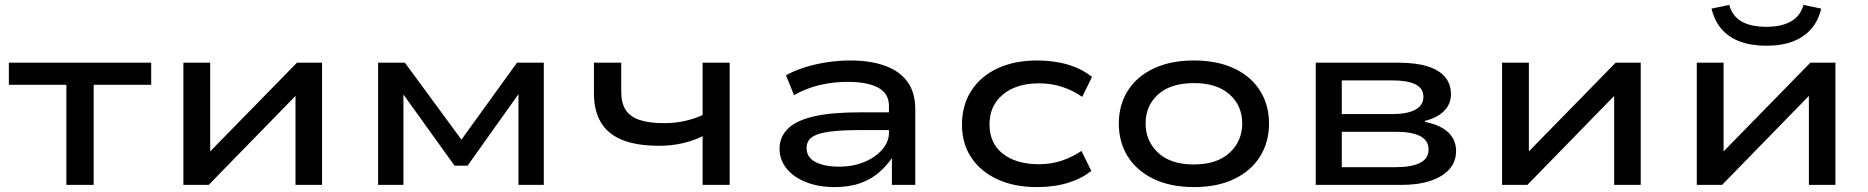

<svg xmlns="http://www.w3.org/2000/svg" viewBox="-20 -752 7600 781"><path d="M250 0V-407H16V-497H595V-407H361V0Z M726 0V-497H835V-129H828L1188 -497H1290V0H1182V-369H1189L829 0Z M1518 0V-497H1627L1857 -184L2083 -497H2192V0H2089V-369L1882 -78H1829L1620 -369H1621V0Z M2838 0V-198Q2802 -180 2757 -169.5Q2712 -159 2662 -159Q2568 -159 2509.5 -183.5Q2451 -208 2423.5 -255.5Q2396 -303 2396 -371V-497H2507V-378Q2507 -333 2525 -305Q2543 -277 2582 -264Q2621 -251 2682 -251Q2724 -251 2763.5 -259.5Q2803 -268 2838 -284V-497H2948V0Z M3375 9Q3310 9 3259 -11Q3208 -31 3179.5 -66.5Q3151 -102 3151 -147Q3151 -195 3185 -228.5Q3219 -262 3290.5 -278.5Q3362 -295 3475 -295H3614V-223H3481Q3419 -223 3376.5 -219Q3334 -215 3308.5 -206.5Q3283 -198 3272 -184Q3261 -170 3261 -150Q3261 -111 3298 -92.5Q3335 -74 3394 -74Q3448 -74 3494 -92.5Q3540 -111 3568 -143Q3596 -175 3596 -212V-321Q3596 -372 3552 -395.5Q3508 -419 3427 -419Q3369 -419 3314 -406Q3259 -393 3210 -365L3177 -446Q3214 -466 3256.5 -479Q3299 -492 3345.5 -499Q3392 -506 3439 -506Q3519 -506 3578.5 -485Q3638 -464 3670.5 -420.5Q3703 -377 3703 -308V0H3608V-108V-109Q3587 -78 3555.5 -50.5Q3524 -23 3479.5 -7Q3435 9 3375 9Z M4197 9Q4106 9 4037.5 -22.5Q3969 -54 3931 -111Q3893 -168 3893 -245Q3893 -324 3931 -383Q3969 -442 4038 -474Q4107 -506 4198 -506Q4269 -506 4326 -488.5Q4383 -471 4422 -439L4382 -358Q4345 -384 4301 -398.5Q4257 -413 4207 -413Q4114 -413 4059.5 -367.5Q4005 -322 4005 -246Q4005 -169 4059.5 -126.5Q4114 -84 4206 -84Q4257 -84 4300.5 -99Q4344 -114 4379 -138L4419 -57Q4381 -26 4325 -8.5Q4269 9 4197 9Z M4837 9Q4742 9 4673 -24Q4604 -57 4567.5 -115.5Q4531 -174 4531 -249Q4531 -325 4567.5 -383Q4604 -441 4673 -473.5Q4742 -506 4836 -506Q4932 -506 5000.5 -473.5Q5069 -441 5105.5 -383Q5142 -325 5142 -249Q5142 -174 5105.5 -115.5Q5069 -57 5000.5 -24Q4932 9 4837 9ZM4836 -83Q4930 -83 4981.5 -130.5Q5033 -178 5033 -250Q5033 -322 4981.5 -368Q4930 -414 4837 -414Q4742 -414 4691 -368Q4640 -322 4640 -250Q4640 -178 4691 -130.5Q4742 -83 4836 -83Z M5332 0V-497H5668Q5738 -497 5785.5 -482.5Q5833 -468 5857.5 -439.5Q5882 -411 5882 -368Q5882 -329 5854.5 -301Q5827 -273 5775 -260L5777 -256Q5821 -247 5848.5 -230.5Q5876 -214 5889.5 -190.5Q5903 -167 5903 -138Q5903 -74 5843.5 -37Q5784 0 5681 0ZM5438 -72H5658Q5722 -72 5756.5 -89.5Q5791 -107 5791 -144Q5791 -181 5756.5 -198.5Q5722 -216 5658 -216H5438ZM5438 -288H5644Q5705 -288 5737.5 -306Q5770 -324 5770 -358Q5770 -393 5737.5 -409Q5705 -425 5644 -425H5438Z M6090 0V-497H6199V-129H6192L6552 -497H6654V0H6546V-369H6553L6193 0Z M6882 0V-497H6991V-129H6984L7344 -497H7446V0H7338V-369H7345L6985 0ZM7165 -566Q7104 -566 7058 -583Q7012 -600 6983 -633.5Q6954 -667 6942 -717L7014 -732Q7027 -686 7064.5 -664.5Q7102 -643 7165 -643Q7226 -643 7264.5 -664.5Q7303 -686 7316 -732L7388 -717Q7377 -669 7348.5 -635.5Q7320 -602 7274.5 -584Q7229 -566 7165 -566Z"/></svg>

Font: Nunito Sans 7pt Expanded Medium
Style: Regular
Weight: 500
Width: 7
Designer: Vernon Adams
Foundry: Vernon Adams
Version: Version 3.101;gftools[0.9.27]